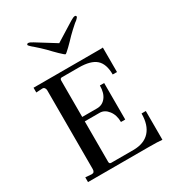

<svg xmlns="http://www.w3.org/2000/svg" viewBox="-196 -937 956 1052"><g transform="rotate(-30 281.5 -410.5)"><path d="M519 3Q496 0 431 0H50V-30L90 -27Q108 -27 108 -49V-548Q108 -557 102.5 -563.5Q97 -570 88 -569L50 -567V-597H472Q487 -597 489 -598V-443H462Q462 -510 428.5 -539.5Q395 -569 320 -569H213Q201 -569 201 -555V-325H295Q329 -325 350 -352Q371 -379 371 -426H398V-195H371Q371 -239 348.5 -268Q326 -297 295 -297H201V-41Q201 -28 213 -28H353Q421 -28 456.5 -67Q492 -106 492 -179H519ZM264 -693 240 -717 217 -741Q194 -764 163 -791Q156 -796 146 -806Q138 -814 138 -816Q138 -824 147 -824Q156 -824 175 -812L294 -738L413 -812Q433 -824 441 -824Q450 -824 450 -816Q450 -813 443 -806Q436 -798 425 -791Q394 -764 371 -741L348 -717L324 -693Q298 -668 294 -668Q290 -668 264 -693Z"/></g></svg>

Font: UnnaRegular
Style: Regular
Weight: 400
Designer: Jorge de Buen Unna
Foundry: Omnibus-Type
Version: Version 2.008;hotconv 1.0.109;makeotfexe 2.5.65596